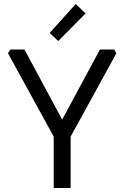

<svg xmlns="http://www.w3.org/2000/svg" viewBox="-20 -937 620 957"><path d="M19.9 -671.5 31.3 -690H101.9L289.9 -340.9L478 -690H549.2L560 -671.5L332 -255.8V0H247.8V-255.8ZM227.8 -772.9 357.6 -917.4 406.4 -870 270.2 -732.4Z"/></svg>

Font: Oxanium ExtraLight
Style: Regular
Weight: 200
Designer: Severin Meyer
Version: Version 2.000